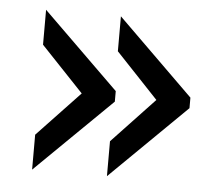

<svg xmlns="http://www.w3.org/2000/svg" viewBox="-41 -503 633 548"><g transform="rotate(5 276.0 -229.0)"><path d="M502 -213.9 284.2 0V-100.1L405.8 -229L284.2 -357.9V-458L502 -244.1ZM288.1 -213.9 69.8 0V-100.1L191.9 -229L69.8 -357.9V-458L288.1 -244.1Z"/></g></svg>

Font: Aldrich
Style: Regular
Weight: 400
Designer: Matthew Desmond
Foundry: Matthew Desmond
Version: Version 1.001 2011